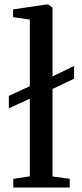

<svg xmlns="http://www.w3.org/2000/svg" viewBox="-20 -839 368 859"><path d="M39.5 0V-39L113.5 -50V-397.5L19.5 -354.5V-410L113.5 -453.5V-751.5L38.5 -762.5V-797L188.5 -819H196L215 -805V-497L311.5 -544V-487L215 -441V-49.5L292 -39V0Z"/></svg>

Font: Merriweather 60pt
Style: Regular
Weight: 400
Version: Version 2.100